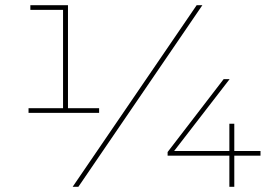

<svg xmlns="http://www.w3.org/2000/svg" viewBox="-20 -720 1060 740"><path d="M90 -285V-303H232L223 -294V-691L232 -682H97V-700H242V-294L233 -303H362V-285ZM260 0 738 -700H760L282 0ZM626 -120V-134L842 -415H865L648 -134L637 -138H984V-120ZM864 0V-120V-138V-243H883V0Z"/></svg>

Font: Montserrat Alternates Thin
Style: Regular
Weight: 100
Designer: Julieta Ulanovsky
Foundry: Julieta Ulanovsky
Version: Version 9.000